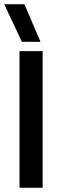

<svg xmlns="http://www.w3.org/2000/svg" viewBox="-29 -885 284 905"><path d="M-9 -865H86L162 -688H74ZM63 -644H172V0H63Z"/></svg>

Font: Kanit
Style: Regular
Weight: 400
Designer: Katatrad Team
Foundry: Cadson Demak
Version: Version 1.001